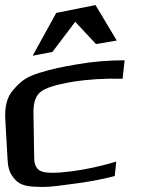

<svg xmlns="http://www.w3.org/2000/svg" viewBox="-90 -713 574 758"><path d="M363 -18 369 -75C308 -57 250 -44 195 -37C134 -29 94 -29 75 -36C55 -43 45 -61 45 -90L42 -270C42 -308 51 -335 70 -350C89 -366 131 -379 196 -390C259 -400 325 -404 394 -402L402 -475C339 -475 276 -470 214 -459C145 -447 121 -442 64 -425C12 -409 -10 -390 -36 -360C-64 -330 -72 -288 -69 -240L-60 -82C-59 -57 -54 -37 -44 -22C-25 8 -5 21 43 24C94 27 115 24 182 15C250 7 310 -4 363 -18ZM39 -493 117 -508 207 -627 289 -539 371 -553 287 -693 132 -662Z"/></svg>

Font: Gamestation Warped
Style: Regular
Weight: 400
Designer: Jonas Hecksher
Foundry: Jonas Hecksher, Playtypeª, e-types AS
Version: Version 1.003